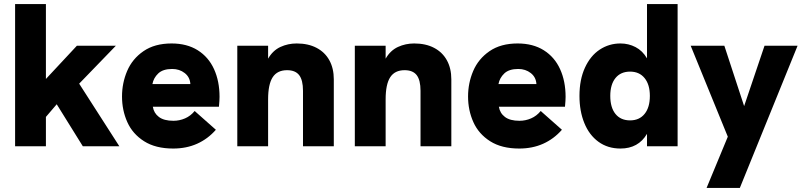

<svg xmlns="http://www.w3.org/2000/svg" viewBox="-20 -717 3939 941"><path d="M258 -206 205 -144V0H54V-697H205V-330L357 -493H548L368 -307L565 0H386Z M578 -244Q578 -310 603.2 -369.2Q628.5 -428.5 683.2 -466.2Q738 -504 821 -504Q896 -504 949 -470.8Q1002 -437.5 1029 -378.2Q1056 -319 1056 -242Q1056 -225.5 1053 -194H729Q734 -162.5 758.8 -143.8Q783.5 -125 830 -125Q859.5 -125 886.8 -136.8Q914 -148.5 934 -173L1038 -81Q998.5 -36 946 -12.5Q893.5 11 829 11Q742.5 11 686.2 -24.8Q630 -60.5 604 -118.5Q578 -176.5 578 -244ZM913 -305Q911 -339 885.2 -359Q859.5 -379 824 -379Q778.5 -379 755.5 -357Q732.5 -335 727 -305Z M1143 -493H1294V-429.5Q1317 -469.5 1354.2 -486.8Q1391.5 -504 1434 -504Q1490.5 -504 1531.5 -482.5Q1572.5 -461 1594.2 -421.5Q1616 -382 1616 -328V0H1465V-272Q1465 -324.5 1446.2 -348.8Q1427.5 -373 1387 -373Q1339 -373 1316.5 -338.5Q1294 -304 1294 -230V0H1143Z M1719 -493H1870V-429.5Q1893 -469.5 1930.2 -486.8Q1967.5 -504 2010 -504Q2066.5 -504 2107.5 -482.5Q2148.5 -461 2170.2 -421.5Q2192 -382 2192 -328V0H2041V-272Q2041 -324.5 2022.2 -348.8Q2003.5 -373 1963 -373Q1915 -373 1892.5 -338.5Q1870 -304 1870 -230V0H1719Z M2274 -244Q2274 -310 2299.2 -369.2Q2324.5 -428.5 2379.2 -466.2Q2434 -504 2517 -504Q2592 -504 2645 -470.8Q2698 -437.5 2725 -378.2Q2752 -319 2752 -242Q2752 -225.5 2749 -194H2425Q2430 -162.5 2454.8 -143.8Q2479.5 -125 2526 -125Q2555.5 -125 2582.8 -136.8Q2610 -148.5 2630 -173L2734 -81Q2694.5 -36 2642 -12.5Q2589.5 11 2525 11Q2438.5 11 2382.2 -24.8Q2326 -60.5 2300 -118.5Q2274 -176.5 2274 -244ZM2609 -305Q2607 -339 2581.2 -359Q2555.5 -379 2520 -379Q2474.5 -379 2451.5 -357Q2428.5 -335 2423 -305Z M2820 -247Q2820 -327 2846.8 -385.2Q2873.5 -443.5 2919.2 -473.8Q2965 -504 3021 -504Q3060.5 -504 3094.8 -486.2Q3129 -468.5 3151 -431V-697H3301V0H3151V-61Q3108.5 11 3021 11Q2958.5 11 2913 -22.2Q2867.5 -55.5 2843.8 -114Q2820 -172.5 2820 -247ZM3068 -127Q3113.5 -127 3139.2 -158.8Q3165 -190.5 3165 -247Q3165 -302.5 3139.2 -334.2Q3113.5 -366 3068 -366Q3022 -366 2996.5 -334.5Q2971 -303 2971 -247Q2971 -190 2996.5 -158.5Q3022 -127 3068 -127Z M3547 -47 3365 -493H3530L3627 -197L3727 -493H3889L3606 204H3443Z"/></svg>

Font: HK Grotesk Black
Style: Regular
Weight: 900
Designer: Alfredo Marco Pradil
Foundry: Hanken Design Co.
Version: Version 3.001